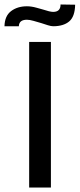

<svg xmlns="http://www.w3.org/2000/svg" viewBox="-46 -836 355 856"><path d="M0 0ZM84 -649H181V0H84ZM74 -808Q94 -808 117 -801.5Q140 -795 144 -794Q177 -783 191 -783Q224 -783 224 -816L289 -815Q288 -762 262.5 -740.5Q237 -719 191 -719Q182 -719 167.5 -723.5Q153 -728 138 -733Q121 -738 103.5 -743Q86 -748 74 -748Q39 -748 38 -719H-26Q-25 -765 3.5 -786.5Q32 -808 74 -808Z"/></svg>

Font: Play
Style: Regular
Weight: 400
Designer: Jonas Hecksher (Cyrillic expansion: Cyreal)
Foundry: Jonas Hecksher, Playtype, e-types AS
Version: Version 2.101; ttfautohint (v1.5.65-e2d9)